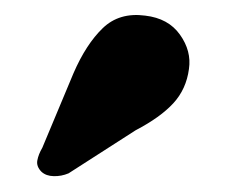

<svg xmlns="http://www.w3.org/2000/svg" viewBox="-20 -755 302 252"><path d="M76.5 -659Q93 -697 114.8 -718Q136.5 -739 170.5 -734.5Q201 -731 216.2 -709.5Q231.5 -688 228 -664.5Q224.5 -638 207.5 -619.5Q190.5 -601 158 -584L70 -527.5Q60.5 -523.5 50.5 -523.8Q40.5 -524 34.5 -529.5Q27.5 -536.5 29 -544.5Q30.5 -552.5 35.5 -561Z"/></svg>

Font: Fraunces 9pt S000
Style: Bold
Weight: 700
Version: Version 1.000; ttfautohint (v1.8.3)